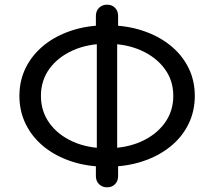

<svg xmlns="http://www.w3.org/2000/svg" viewBox="-20 -801 915 821"><path d="M437 -88Q355 -88 286.5 -110.5Q218 -133 168 -173.5Q118 -214 90.5 -269.5Q63 -325 63 -391Q63 -457 90.5 -512Q118 -567 168 -607.5Q218 -648 286.5 -670.5Q355 -693 437 -693Q519 -693 588 -670.5Q657 -648 707.5 -607.5Q758 -567 785.5 -512Q813 -457 813 -391Q813 -325 785.5 -269.5Q758 -214 707.5 -173.5Q657 -133 588 -110.5Q519 -88 437 -88ZM437 -167Q519 -167 583 -195.5Q647 -224 684 -274.5Q721 -325 721 -391Q721 -457 684 -507Q647 -557 583 -585.5Q519 -614 437 -614Q355 -614 291.5 -585.5Q228 -557 191.5 -507Q155 -457 155 -391Q155 -325 191.5 -274.5Q228 -224 291.5 -195.5Q355 -167 437 -167ZM438 0Q417 0 403.5 -13.5Q390 -27 390 -48V-108L394 -147V-634L390 -663V-733Q390 -754 403.5 -767.5Q417 -781 438 -781Q459 -781 472 -767.5Q485 -754 485 -733V-663L481 -634V-146L485 -115V-48Q485 -27 472 -13.5Q459 0 438 0Z"/></svg>

Font: Comfortaa SemiBold
Style: Regular
Weight: 600
Designer: Johan Aakerlund
Foundry: Johan Aakerlund
Version: Version 3.104; ttfautohint (v1.8.1.43-b0c9)